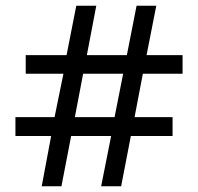

<svg xmlns="http://www.w3.org/2000/svg" viewBox="-20 -652 693 672"><path d="M159 -176H34V-242H171L202 -394H70V-459H213L247 -632H317L284 -459H424L458 -632H527L493 -459H619V-394H480L451 -242H584V-176H438L404 0H334L369 -176H229L195 0H126ZM381 -242 411 -394H271L242 -242Z"/></svg>

Font: lmalayalam15
Style: Book
Weight: 400
Designer: Jelle Bosma - Monotype Design Team
Foundry: Monotype Imaging Inc.
Version: Version 2.003